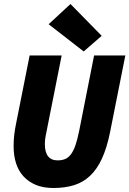

<svg xmlns="http://www.w3.org/2000/svg" viewBox="-20 -927 646 959"><path d="M247 12Q196 12 159 -3.5Q122 -19 97 -46.5Q72 -74 60 -112Q48 -150 48 -196Q48 -226 51 -252.5Q54 -279 60 -308L128 -650H288L216 -288Q212 -268 208 -248Q204 -228 204 -208Q204 -126 268 -126Q289 -126 305 -132.5Q321 -139 334 -156Q347 -173 357 -202Q367 -231 376 -276L450 -650H606L530 -268Q514 -189 489.5 -135.5Q465 -82 430 -49Q395 -16 349.5 -2Q304 12 247 12ZM398 -670 223 -806 332 -907 488 -748Z"/></svg>

Font: Source Code Pro Black
Style: Italic
Weight: 900
Italic angle: -11°
Monospace: yes
Designer: Paul D. Hunt, Teo Tuominen
Foundry: Adobe Systems Incorporated
Version: Version 1.050;PS 1.000;hotconv 16.6.51;makeotf.lib2.5.65220